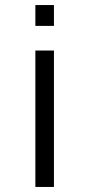

<svg xmlns="http://www.w3.org/2000/svg" viewBox="-20 -560 354 760"><path d="M120 -540H193.5V-457.5H120ZM120 -360H193.5V180H120Z"/></svg>

Font: Manrope ExtraLight
Style: Regular
Weight: 400
Version: Version 4.504